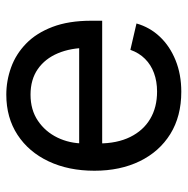

<svg xmlns="http://www.w3.org/2000/svg" viewBox="-13 -580 601 615"><g transform="rotate(90 287.5 -272.5)"><path d="M273.9 -552.7Q352.5 -552.7 409.2 -517.6Q465.8 -482.4 496.3 -419.7Q526.9 -356.9 526.9 -274.4Q526.9 -191.4 496.8 -127.7Q466.8 -64 411.9 -28.1Q356.9 7.8 283.2 7.8Q238.3 7.8 195.8 -7.6Q153.3 -22.9 119.6 -55.7Q85.9 -88.4 66.2 -140.1Q46.4 -191.9 46.4 -264.6V-299.3H470.2V-225.6H93.3L133.3 -252.4Q133.3 -198.7 150.6 -157.5Q168 -116.2 201.4 -93Q234.9 -69.8 283.2 -69.8Q332 -69.8 366.9 -93.5Q401.9 -117.2 420.7 -156Q439.5 -194.8 439.5 -240.7V-287.6Q439.5 -347.2 418.7 -389.2Q397.9 -431.2 360.8 -453.1Q323.7 -475.1 273.4 -475.1Q240.7 -475.1 214.1 -465.3Q187.5 -455.6 168.5 -436.5Q149.4 -417.5 139.6 -389.6L55.2 -409.2Q67.4 -452.1 97.7 -484.1Q127.9 -516.1 173.1 -534.4Q218.3 -552.7 273.9 -552.7Z"/></g></svg>

Font: Inter 17pt
Style: Regular
Weight: 400
Version: Version 4.001;git-66647c0bb